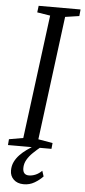

<svg xmlns="http://www.w3.org/2000/svg" viewBox="-62 -777 445 1009"><g transform="rotate(5 160.5 -272.5)"><path d="M3 0 5.5 -31 80 -44 164.5 -697 95.5 -708 100 -743H321L317.5 -708L243.5 -697L159.5 -44L235.5 -31L232.5 0ZM101.5 198Q69 197.5 49.8 179Q30.5 160.5 30.5 132Q30.5 106.5 40.5 86Q50.5 65.5 66.8 48.5Q83 31.5 103.2 17.2Q123.5 3 143.5 -10L164.5 -22.5L177.5 -5.5Q156 12 136.8 30.5Q117.5 49 105.8 69.5Q94 90 94 113.5Q94 131.5 102.2 140.5Q110.5 149.5 126 149.5Q143.5 149.5 161.2 142Q179 134.5 194.5 119L204 148Q186.5 167 160 182.8Q133.5 198.5 101.5 198Z"/></g></svg>

Font: Merriweather 48pt Light
Style: Italic
Weight: 300
Italic angle: -7.8°
Version: Version 2.101